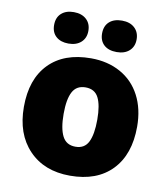

<svg xmlns="http://www.w3.org/2000/svg" viewBox="-86 -840 809 922"><g transform="rotate(10 318.5 -378.5)"><path d="M594.2 -277.8Q594.2 -142.1 521.2 -66.2Q448.2 9.8 316.9 9.8Q190.9 9.8 116.5 -67.9Q42 -145.5 42 -277.8Q42 -413.1 115 -488Q188 -563 319.8 -563Q401.4 -563 463.9 -528.3Q526.4 -493.7 560.3 -429Q594.2 -364.3 594.2 -277.8ZM235.8 -277.8Q235.8 -206.5 254.9 -169.2Q273.9 -131.8 318.8 -131.8Q363.3 -131.8 381.6 -169.2Q399.9 -206.5 399.9 -277.8Q399.9 -348.6 381.3 -384.8Q362.8 -420.9 317.9 -420.9Q273.9 -420.9 254.9 -385Q235.8 -349.1 235.8 -277.8ZM116.7 -689.9Q116.7 -726.6 139.2 -746.8Q161.6 -767.1 199.7 -767.1Q238.3 -767.1 261 -746.3Q283.7 -725.6 283.7 -689.9Q283.7 -655.3 261 -634.5Q238.3 -613.8 199.7 -613.8Q161.6 -613.8 139.2 -633.8Q116.7 -653.8 116.7 -689.9ZM350.6 -689.9Q350.6 -726.6 373 -746.8Q395.5 -767.1 434.6 -767.1Q473.6 -767.1 496.3 -746.1Q519 -725.1 519 -689.9Q519 -655.3 496.3 -634.5Q473.6 -613.8 434.6 -613.8Q395 -613.8 372.8 -634Q350.6 -654.3 350.6 -689.9Z"/></g></svg>

Font: TypoPRO Open Sans
Style: Regular
Weight: 800
Foundry: Ascender Corporation
Version: Version 1.10